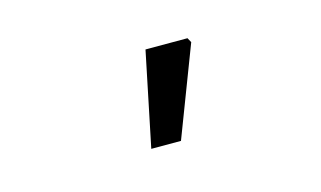

<svg xmlns="http://www.w3.org/2000/svg" viewBox="-40 -843 621 371"><g transform="rotate(-15 271.0 -658.0)"><path d="M226.4 -563.7 265.3 -752.1H349.3L354.3 -742.9L285.8 -563.7Z"/></g></svg>

Font: Source Sans 3 VF
Style: Regular
Weight: 200
Designer: Paul D. Hunt
Foundry: Adobe
Version: Version 3.046;hotconv 1.0.118;makeotfexe 2.5.65603